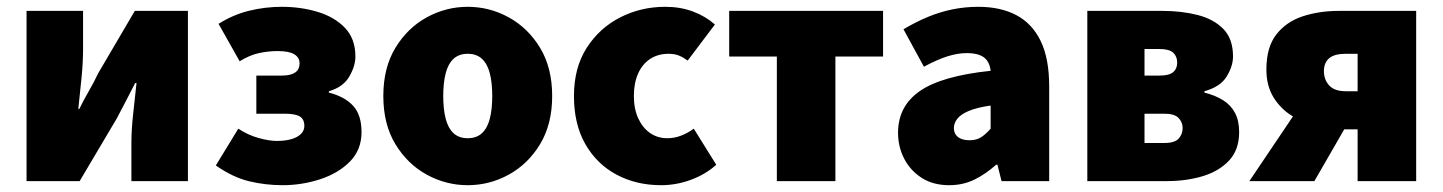

<svg xmlns="http://www.w3.org/2000/svg" viewBox="-20 -532 4238 564"><path d="M58 0V-500H224V-387Q224 -350 219.5 -303.5Q215 -257 210 -212H213Q224 -235 241 -264.5Q258 -294 268 -316L376 -500H532V0H366V-113Q366 -150 371 -196Q376 -242 381 -288H377Q366 -266 350 -235.5Q334 -205 323 -184L214 0Z M810 12Q760 12 712 0.5Q664 -11 614 -46L680 -154Q709 -135 740 -126.5Q771 -118 793 -118Q817 -118 835 -123Q853 -128 863.5 -138Q874 -148 874 -162Q874 -182 860.5 -190Q847 -198 816 -198H733V-310H808Q834 -310 847 -319Q860 -328 860 -346Q860 -363 844.5 -372.5Q829 -382 796 -382Q768 -382 740.5 -376Q713 -370 684 -352L622 -462Q665 -489 712 -500.5Q759 -512 808 -512Q864 -512 913.5 -497Q963 -482 993.5 -450Q1024 -418 1024 -366Q1024 -338 1006 -307Q988 -276 946 -264V-260Q993 -248 1017.5 -221Q1042 -194 1042 -144Q1042 -92 1008 -57.5Q974 -23 920.5 -5.5Q867 12 810 12Z M1354 12Q1290 12 1233.5 -19Q1177 -50 1141.5 -108.5Q1106 -167 1106 -250Q1106 -333 1141.5 -391.5Q1177 -450 1233.5 -481Q1290 -512 1354 -512Q1418 -512 1474.5 -481Q1531 -450 1566.5 -391.5Q1602 -333 1602 -250Q1602 -167 1566.5 -108.5Q1531 -50 1474.5 -19Q1418 12 1354 12ZM1354 -126Q1380 -126 1396 -141Q1412 -156 1419 -184Q1426 -212 1426 -250Q1426 -288 1419 -316Q1412 -344 1396 -359Q1380 -374 1354 -374Q1328 -374 1312 -359Q1296 -344 1289 -316Q1282 -288 1282 -250Q1282 -212 1289 -184Q1296 -156 1312 -141Q1328 -126 1354 -126Z M1922 12Q1849 12 1791 -19Q1733 -50 1699.5 -108.5Q1666 -167 1666 -250Q1666 -333 1703.5 -391.5Q1741 -450 1802 -481Q1863 -512 1934 -512Q1979 -512 2016 -498Q2053 -484 2080 -460L2000 -354Q1988 -363 1975 -368.5Q1962 -374 1944 -374Q1913 -374 1890 -359Q1867 -344 1854.5 -316Q1842 -288 1842 -250Q1842 -212 1855 -184Q1868 -156 1890 -141Q1912 -126 1940 -126Q1961 -126 1980.5 -133.5Q2000 -141 2018 -154L2084 -48Q2053 -20 2010 -4Q1967 12 1922 12Z M2262 0V-366H2122V-500H2574V-366H2434V0Z M2768 12Q2721 12 2687.5 -9.5Q2654 -31 2636 -66Q2618 -101 2618 -142Q2618 -220 2682 -264.5Q2746 -309 2890 -324Q2888 -342 2880 -353.5Q2872 -365 2857 -370.5Q2842 -376 2820 -376Q2793 -376 2763 -366.5Q2733 -357 2694 -336L2634 -446Q2669 -467 2705 -482Q2741 -497 2778 -504.5Q2815 -512 2854 -512Q2919 -512 2965.5 -487.5Q3012 -463 3037 -411.5Q3062 -360 3062 -278V0H2922L2910 -48H2906Q2876 -21 2842.5 -4.5Q2809 12 2768 12ZM2828 -120Q2849 -120 2863 -129.5Q2877 -139 2890 -154V-222Q2849 -216 2825.5 -206Q2802 -196 2792 -183Q2782 -170 2782 -156Q2782 -139 2794 -129.5Q2806 -120 2828 -120Z M3174 0V-500H3394Q3451 -500 3498 -488Q3545 -476 3573.5 -447Q3602 -418 3602 -366Q3602 -338 3583.5 -307.5Q3565 -277 3518 -264V-260Q3550 -252 3573 -237.5Q3596 -223 3608 -200Q3620 -177 3620 -144Q3620 -92 3590.5 -60.5Q3561 -29 3513 -14.5Q3465 0 3408 0ZM3342 -310H3387Q3414 -310 3426 -320Q3438 -330 3438 -348Q3438 -366 3426.5 -377Q3415 -388 3386 -388H3342ZM3342 -112H3400Q3431 -112 3442.5 -125Q3454 -138 3454 -156Q3454 -173 3442 -185.5Q3430 -198 3400 -198H3342Z M3968 0V-152H3926Q3889 -152 3849 -161.5Q3809 -171 3775.5 -191.5Q3742 -212 3721 -246Q3700 -280 3700 -328Q3700 -393 3729 -430.5Q3758 -468 3806.5 -484Q3855 -500 3913 -500H4140V0ZM3933 -264H3968V-374H3933Q3900 -374 3884.5 -361Q3869 -348 3869 -323Q3869 -298 3884.5 -281Q3900 -264 3933 -264ZM3650 0 3813 -242 3954 -196 3841 0Z"/></svg>

Font: Source Sans 3 Black
Style: Regular
Weight: 900
Designer: Paul D. Hunt
Foundry: Adobe
Version: Version 3.046;hotconv 1.0.118;makeotfexe 2.5.65603